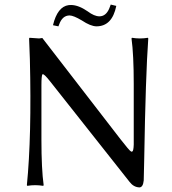

<svg xmlns="http://www.w3.org/2000/svg" viewBox="-20 -814 758 844"><path d="M417 -742.2Q444.8 -742.2 459.5 -774.9Q463.4 -783.7 466.8 -793.9L491.2 -788.1Q473.1 -698.2 403.8 -698.2Q377.9 -698.7 339.8 -724.1Q303.7 -745.6 286.1 -746.1Q253.9 -746.1 239.7 -705.6Q238.3 -701.2 236.8 -698.2L212.9 -703.1Q232.4 -784.7 281.7 -791.5Q287.6 -792 293 -792Q325.7 -791.5 365.2 -764.2Q394.5 -742.2 417 -742.2ZM107.9 -645 109.9 -647.9Q114.7 -647.9 151.9 -645L166 -647L508.8 -203.1Q548.8 -151.4 556.2 -147.9Q563.5 -144.5 565.9 -157.2Q567.4 -164.6 567.9 -178.2V-444.8Q567.9 -573.7 558.1 -645L560.1 -647.9Q578.6 -645 595.2 -645Q612.8 -645 629.9 -647.9L631.8 -645Q620.1 -483.9 613.8 -107.4Q612.8 -59.6 611.8 -21Q608.9 9.3 592.8 9.8Q567.4 8.8 549.8 -14.2L201.2 -455.1Q171.9 -492.7 166.5 -487.3Q162.1 -481 162.1 -439V-200.2Q162.1 -71.3 171.9 0L169.9 2.9Q151.4 0 134.8 0Q117.2 0 100.1 2.9L98.1 0Q119.6 -215.3 111.3 -553.7Q109.9 -603.5 107.9 -645Z"/></svg>

Font: Linux Biolinum Capitals O
Style: Small Caps
Weight: 400
Designer: Philipp H. Poll
Foundry: Philipp H. Poll
Version: Version 1.0.4